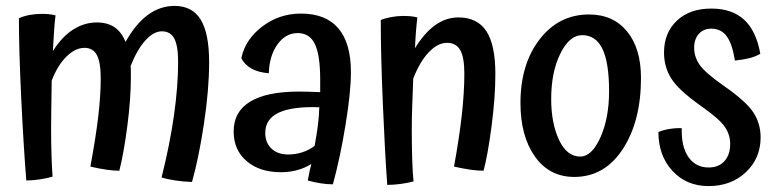

<svg xmlns="http://www.w3.org/2000/svg" viewBox="-20 -589 2631 650"><path d="M688 -378Q688 -287 670.5 -170.5Q653 -54 630 27Q600 26 574 22Q548 18 527 12Q555 -100 569 -198.5Q583 -297 583 -379Q583 -434 570 -458.5Q557 -483 528 -483Q500 -483 472 -452Q444 -421 422 -365Q423 -359 423 -351Q423 -343 423 -326Q423 -254 411 -162Q399 -70 384 -11Q365 -11 340.5 -14.5Q316 -18 286 -25Q305 -128 313 -198Q321 -268 321 -323Q321 -378 308 -402.5Q295 -427 266 -427Q235 -427 205 -397.5Q175 -368 155 -316Q154 -241 153.5 -208.5Q153 -176 153 -151Q153 -105 154.5 -59.5Q156 -14 158 9Q142 14 116.5 18Q91 22 69 22Q59 -104 51.5 -263.5Q44 -423 44 -527Q58 -534 78.5 -538Q99 -542 120 -542Q134 -542 145 -541Q156 -540 168 -537Q165 -514 163 -483.5Q161 -453 159 -416Q189 -464 227 -488.5Q265 -513 308 -513Q344 -513 368 -496.5Q392 -480 405 -447Q439 -508 480.5 -538.5Q522 -569 571 -569Q631 -569 659.5 -522.5Q688 -476 688 -378Z M1168 -345Q1168 -278 1150 -167.5Q1132 -57 1107 35Q1087 35 1065 31.5Q1043 28 1022 22Q1025 5 1028 -9Q1031 -23 1034 -34Q1012 -20 986 -13Q960 -6 931 -6Q859 -6 815 -43.5Q771 -81 771 -144Q771 -211 827 -245Q883 -279 992 -279Q1010 -279 1025.5 -278.5Q1041 -278 1064 -277Q1064 -288 1064 -298.5Q1064 -309 1064 -319Q1064 -403 1046 -440Q1028 -477 988 -477Q947 -477 919.5 -439Q892 -401 890 -341Q854 -344 831 -357Q808 -370 797 -392Q810 -455 867.5 -499Q925 -543 999 -543Q1083 -543 1125.5 -493Q1168 -443 1168 -345ZM878 -139Q878 -106 899 -86Q920 -66 956 -66Q981 -66 1003.5 -73.5Q1026 -81 1045 -95Q1052 -132 1056 -163Q1060 -194 1061 -226Q969 -229 923.5 -207.5Q878 -186 878 -139Z M1374 -151Q1374 -98 1375.5 -49.5Q1377 -1 1380 25Q1363 30 1338 33.5Q1313 37 1291 37Q1283 -72 1276 -239.5Q1269 -407 1269 -521Q1282 -527 1303 -531Q1324 -535 1345 -535Q1358 -535 1370 -534Q1382 -533 1393 -530Q1390 -506 1388 -479.5Q1386 -453 1385 -426Q1417 -478 1453.5 -504Q1490 -530 1532 -530Q1596 -530 1626.5 -483.5Q1657 -437 1657 -339Q1657 -259 1644 -160.5Q1631 -62 1617 -11Q1598 -11 1573 -14.5Q1548 -18 1517 -25Q1535 -124 1543.5 -200.5Q1552 -277 1552 -340Q1552 -395 1538 -419.5Q1524 -444 1493 -444Q1462 -444 1431.5 -412Q1401 -380 1379 -323Q1377 -273 1375.5 -229.5Q1374 -186 1374 -151Z M1742 -240Q1742 -372 1807 -456Q1872 -540 1974 -540Q2056 -540 2103 -482.5Q2150 -425 2150 -325Q2150 -179 2088.5 -84.5Q2027 10 1924 10Q1840 10 1791 -59Q1742 -128 1742 -240ZM2042 -280Q2042 -377 2019.5 -423.5Q1997 -470 1951 -470Q1908 -470 1877 -407.5Q1846 -345 1846 -254Q1846 -172 1872.5 -115.5Q1899 -59 1944 -59Q1984 -59 2013 -124.5Q2042 -190 2042 -280Z M2431 -298Q2507 -245 2531 -207.5Q2555 -170 2555 -124Q2555 -53 2505 -6Q2455 41 2379 41Q2304 41 2256.5 -10.5Q2209 -62 2209 -142Q2225 -149 2247 -152.5Q2269 -156 2288 -155Q2286 -93 2310.5 -57.5Q2335 -22 2379 -22Q2413 -22 2432.5 -43.5Q2452 -65 2452 -102Q2452 -133 2433.5 -160Q2415 -187 2352 -231Q2276 -285 2252 -324Q2228 -363 2228 -411Q2228 -478 2271.5 -519Q2315 -560 2388 -560Q2458 -560 2499 -522.5Q2540 -485 2554 -407Q2537 -397 2516.5 -392Q2496 -387 2468 -384Q2459 -441 2440 -466.5Q2421 -492 2388 -492Q2362 -492 2346 -474.5Q2330 -457 2330 -427Q2330 -396 2349 -369Q2368 -342 2431 -298Z"/></svg>

Font: Atma Medium
Style: Regular
Weight: 500
Designer: Gregori Vincens, Jeremie Hornus, Riccardo Olocco, Yoann Minet.
Foundry: black foundry
Version: Version 1.101;PS 1.100;hotconv 1.0.86;makeotf.lib2.5.63406